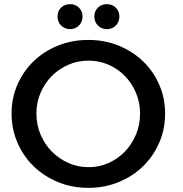

<svg xmlns="http://www.w3.org/2000/svg" viewBox="-20 -900 886 928"><path d="M407 -707Q485.5 -707 553.2 -679.5Q621 -652 671 -604Q721 -556 749.5 -491Q778 -426 778 -351Q778 -275.5 749.5 -210Q721 -144.5 671 -96Q621 -47.5 553.2 -19.8Q485.5 8 407 8Q328.5 8 260.8 -19.8Q193 -47.5 143 -96Q93 -144.5 64.5 -210Q36 -275.5 36 -351Q36 -426.5 64.5 -491.5Q93 -556.5 143 -604.5Q193 -652.5 260.8 -679.8Q328.5 -707 407 -707ZM408 -607Q356.5 -607 310.5 -587Q264.5 -567 230.2 -532.5Q196 -498 176 -451.2Q156 -404.5 156 -351Q156 -297 176 -249.8Q196 -202.5 230.5 -167.5Q265 -132.5 310.8 -112.2Q356.5 -92 408 -92Q459.5 -92 504.8 -112.2Q550 -132.5 583.8 -167.5Q617.5 -202.5 637.2 -249.8Q657 -297 657 -351Q657 -404.5 637.2 -451.2Q617.5 -498 583.8 -532.5Q550 -567 504.8 -587Q459.5 -607 408 -607ZM319 -880Q332 -880 342.8 -875.5Q353.5 -871 361.8 -863Q370 -855 374.5 -844Q379 -833 379 -820Q379 -807.5 374.5 -796.2Q370 -785 361.8 -776.8Q353.5 -768.5 342.8 -763.8Q332 -759 319 -759Q306 -759 294.8 -763.8Q283.5 -768.5 275.2 -776.8Q267 -785 262.5 -796.2Q258 -807.5 258 -820Q258 -846.5 275.2 -863.2Q292.5 -880 319 -880ZM497 -880Q510 -880 520.8 -875.5Q531.5 -871 539.8 -863Q548 -855 552.5 -844Q557 -833 557 -820Q557 -807.5 552.5 -796.2Q548 -785 539.8 -776.8Q531.5 -768.5 520.8 -763.8Q510 -759 497 -759Q484 -759 472.8 -763.8Q461.5 -768.5 453.2 -776.8Q445 -785 440.5 -796.2Q436 -807.5 436 -820Q436 -846.5 453.2 -863.2Q470.5 -880 497 -880Z"/></svg>

Font: Argentum Sans
Style: Regular
Weight: 400
Designer: Julieta Ulanovsky, Owen Earl, Chris M. Simpson, Rasmus Andersson, Cristiano Sobral
Foundry: The Argentum Sans Project Authors
Version: Version 3.135; ttfautohint (v1.8.4.7-5d5b-dirty)